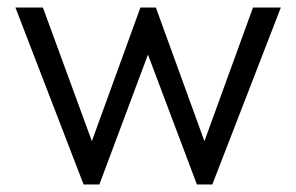

<svg xmlns="http://www.w3.org/2000/svg" viewBox="-20 -490 786 510"><path d="M202 0H244L373 -345L503 0H544L726 -470H652L523 -115L394 -470H353L224 -115L94 -470H21Z"/></svg>

Font: MV Cash Light
Style: Regular
Weight: 300
Designer: Rodrigo Fuenzalida
Foundry: fragTYPE
Version: Version 1.100;Glyphs 3.1.2 (3151)